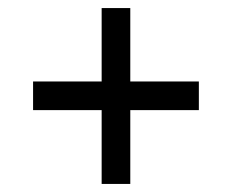

<svg xmlns="http://www.w3.org/2000/svg" viewBox="-20 -560 575 476"><path d="M232 -287V-104H303V-287H473V-358H303V-540H232V-358H62V-287Z"/></svg>

Font: Noto Sans Bengali SemiCondensed
Style: Regular
Weight: 400
Width: 4
Designer: Jelle Bosma - Monotype Design Team
Foundry: Monotype Imaging Inc.
Version: Version 2.003